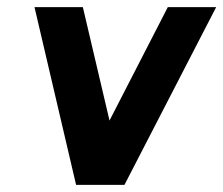

<svg xmlns="http://www.w3.org/2000/svg" viewBox="-20 -520 628 540"><path d="M77 -500 194 0H330L588 -500H452L288 -181L213 -500Z"/></svg>

Font: Unageo
Style: Bold-Italic
Weight: 700
Designer: Richard Sepsi
Foundry: Richard Sepsi
Version: Version 2.000